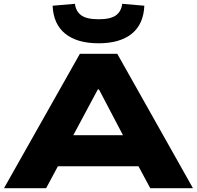

<svg xmlns="http://www.w3.org/2000/svg" viewBox="-20 -987 1033 1007"><path d="M1 0 399 -705H595L992 0H768L665 -192L755 -115H235L325 -192L222 0ZM493 -518 342 -236 302 -278H688L647 -236L499 -518ZM497 -760Q385 -760 322.5 -810Q260 -860 256 -957L373 -967Q378 -927 406.5 -906.5Q435 -886 497 -886Q560 -886 588 -906.5Q616 -927 621 -967L737 -957Q733 -860 671 -810Q609 -760 497 -760Z"/></svg>

Font: Nunito Sans 7pt Expanded Black
Style: Regular
Weight: 900
Width: 7
Designer: Vernon Adams
Foundry: Vernon Adams
Version: Version 3.101;gftools[0.9.27]